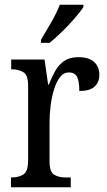

<svg xmlns="http://www.w3.org/2000/svg" viewBox="-20 -786 449 806"><path d="M26 0V-41H29Q58 -41 78 -53.5Q98 -66 98 -113V-427Q98 -471 78 -483Q58 -495 30 -495H27V-536H167L182 -431H185Q197 -462 212 -488.5Q227 -515 250 -530.5Q273 -546 309 -546Q353 -546 375 -526Q397 -506 397 -472Q397 -441 377 -422.5Q357 -404 313 -404Q313 -445 303.5 -463.5Q294 -482 269 -482Q247 -482 232 -462.5Q217 -443 207 -411Q197 -379 192.5 -342.5Q188 -306 188 -273V-108Q188 -64 207.5 -52.5Q227 -41 255 -41H277V0ZM152 -619Q173 -654 195.5 -693Q218 -732 231 -766H330V-756Q319 -739 295 -711Q271 -683 242 -654.5Q213 -626 188 -606H152Z"/></svg>

Font: Noto Serif Myanmar Cond
Style: Regular
Weight: 400
Width: 3
Designer: Ben Mitchell and the Monotype Design Team
Foundry: Monotype Imaging Inc.
Version: Version 2.106; ttfautohint (v1.8.4.7-5d5b)